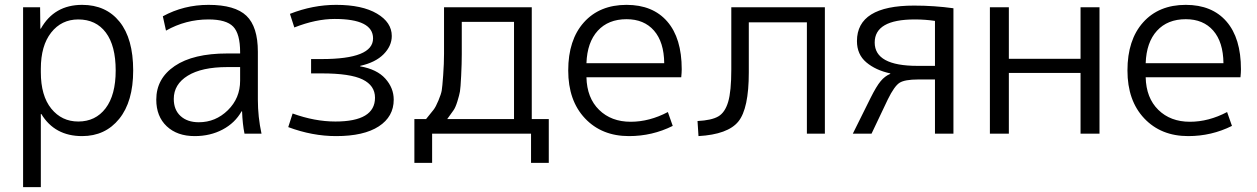

<svg xmlns="http://www.w3.org/2000/svg" viewBox="-20 -550 5171 790"><path d="M318 10Q205 10 150 -81H148V220H75V-520H145L146 -432H148Q203 -530 318 -530Q416 -530 472 -460.5Q528 -391 528 -260Q528 -132 470.5 -61Q413 10 318 10ZM456 -260Q456 -362 415.5 -416Q375 -470 302 -470Q233 -470 190.5 -416Q148 -362 148 -267V-253Q148 -156 191 -103Q234 -50 302 -50Q373 -50 414.5 -104.5Q456 -159 456 -260Z M838 -530Q947 -530 994 -485Q1041 -440 1041 -337V-140Q1041 -69 1056 0H986Q978 -39 976 -92H974Q947 -44 896 -17Q845 10 781 10Q709 10 666 -30.5Q623 -71 623 -140Q623 -227 699 -278.5Q775 -330 915 -330H968V-335Q968 -411 939.5 -440.5Q911 -470 838 -470Q744 -470 663 -424L650 -483Q736 -530 838 -530ZM695 -143Q695 -98 723 -72.5Q751 -47 798 -47Q867 -47 917.5 -96.5Q968 -146 968 -218V-274H915Q810 -274 752.5 -238.5Q695 -203 695 -143Z M1357 -472Q1280 -472 1191 -437L1173 -493Q1267 -530 1363 -530Q1470 -530 1531 -494Q1592 -458 1592 -402Q1592 -361 1558.5 -327Q1525 -293 1462 -279V-277Q1531 -265 1565.5 -226.5Q1600 -188 1600 -140Q1600 -70 1538.5 -30Q1477 10 1363 10Q1265 10 1166 -27L1184 -83Q1275 -50 1360 -50Q1523 -50 1523 -148Q1523 -198 1472 -223Q1421 -248 1304 -248H1260V-307H1304Q1515 -307 1515 -392Q1515 -472 1357 -472Z M1820 -60H2095V-460H1880Q1880 -365 1880 -327Q1880 -289 1877.5 -238.5Q1875 -188 1872.5 -173.5Q1870 -159 1862 -133Q1854 -107 1845.5 -95.5Q1837 -84 1820 -60ZM1733 -60Q1755 -87 1764 -98.5Q1773 -110 1784 -136.5Q1795 -163 1797.5 -177.5Q1800 -192 1803.5 -240.5Q1807 -289 1807 -328.5Q1807 -368 1807 -460V-520H2168V-60H2238V120H2165V0H1758V120H1685V-60Z M2393 -290H2713Q2712 -377 2671 -424Q2630 -471 2558 -471Q2483 -471 2439.5 -423.5Q2396 -376 2393 -290ZM2393 -232Q2395 -147 2445 -98Q2495 -49 2575 -49Q2652 -49 2728 -89L2748 -32Q2664 10 2568 10Q2456 10 2387 -63Q2318 -136 2318 -260Q2318 -386 2382.5 -458Q2447 -530 2558 -530Q2666 -530 2725.5 -461.5Q2785 -393 2785 -265Q2785 -252 2783 -232Z M2989 -264V-520H3374V0H3300V-458H3061V-252Q3061 -103 3018 -50Q2975 3 2854 10L2850 -52Q2908 -55 2935.5 -71Q2963 -87 2976 -130.5Q2989 -174 2989 -264Z M3643 -248Q3583 -261 3544.5 -293.5Q3506 -326 3506 -381Q3506 -527 3741 -527Q3824 -527 3903 -516V0H3827V-223H3758Q3703 -223 3681.5 -209.5Q3660 -196 3633 -141L3566 0H3489L3562 -147Q3586 -195 3603.5 -216Q3621 -237 3643 -246ZM3827 -279V-464Q3787 -470 3744 -470Q3579 -470 3579 -375Q3579 -279 3755 -279Z M4131 -250V0H4053V-520H4131V-308H4426V-520H4504V0H4426V-250Z M4694 -290H5014Q5013 -377 4972 -424Q4931 -471 4859 -471Q4784 -471 4740.5 -423.5Q4697 -376 4694 -290ZM4694 -232Q4696 -147 4746 -98Q4796 -49 4876 -49Q4953 -49 5029 -89L5049 -32Q4965 10 4869 10Q4757 10 4688 -63Q4619 -136 4619 -260Q4619 -386 4683.5 -458Q4748 -530 4859 -530Q4967 -530 5026.5 -461.5Q5086 -393 5086 -265Q5086 -252 5084 -232Z"/></svg>

Font: Mplus 1p
Style: Regular
Weight: 400
Version: Version 1.061